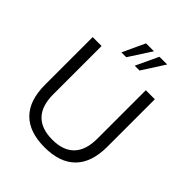

<svg xmlns="http://www.w3.org/2000/svg" viewBox="-251 -1076 1234 1234"><g transform="rotate(45 365.5 -459.0)"><path d="M83 -279V-712H164V-272Q164 -168 215 -115Q266 -62 366 -62Q465 -62 515.5 -115Q566 -168 566 -272V-712H648V-279Q648 -138 576 -65Q504 8 366 8Q226 8 154.5 -64.5Q83 -137 83 -279ZM283 -773 354 -926H426L327 -773ZM404 -773 476 -926H546L448 -773Z"/></g></svg>

Font: Muli-Regular
Style: Regular
Weight: 400
Version: Version 2.000